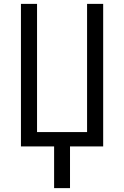

<svg xmlns="http://www.w3.org/2000/svg" viewBox="-20 -755 640 990"><path d="M259 215V0H88V-735H171V-74H429V-735H512V0H341V215Z"/></svg>

Font: Nova
Style: Regular
Weight: 400
Monospace: yes
Designer: Belleve Invis
Foundry: Belleve Invis
Version: Version 24.1.4; ttfautohint (v1.8.4)